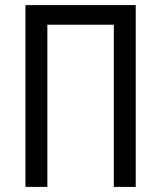

<svg xmlns="http://www.w3.org/2000/svg" viewBox="-20 -734 632 754"><path d="M80 0H166V-637H427V0H513V-714H80Z"/></svg>

Font: Noto Sans Condensed
Style: Regular
Weight: 400
Width: 3
Designer: Monotype Design Team
Foundry: Monotype Imaging Inc.
Version: Version 2.013